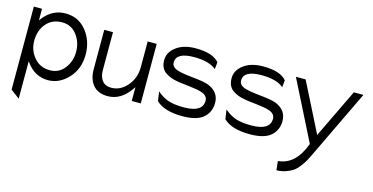

<svg xmlns="http://www.w3.org/2000/svg" viewBox="-69 -787 2552 1315"><g transform="rotate(15 1206.5 -130.0)"><path d="M103 185 40 138V-451H98V-369L107 -381Q170 -462 263 -462Q356 -462 412 -391.5Q468 -321 468 -225Q468 -123 405.5 -56Q343 11 263 11Q171 11 112 -68L103 -80ZM257 -397Q186 -397 144.5 -348.5Q103 -300 103 -225Q103 -159 145.5 -108.5Q188 -58 257 -58Q322 -58 361 -108.5Q400 -159 400 -225Q400 -295 360.5 -346Q321 -397 257 -397Z M686 11Q618 11 582.5 -30.5Q547 -72 547 -143V-422H609V-151Q609 -107 630.5 -79Q652 -51 694 -51Q759 -51 806 -105Q855 -161 855 -240V-422H919V0H855V-98L846 -85Q780 11 686 11Z M1125 -210Q1065 -220 1031 -247Q997 -274 997 -329Q997 -384 1049 -423Q1101 -462 1186 -462Q1308 -462 1353 -408L1348 -358Q1298 -401 1192 -401Q1064 -401 1064 -330Q1064 -297 1106 -283Q1138 -272 1218.5 -264Q1299 -256 1330 -244Q1410 -212 1410 -134Q1410 -70 1364.5 -29.5Q1319 11 1216 11Q1087 11 1029 -45L1019 -112Q1061 -76 1103 -63Q1145 -50 1210 -50Q1343 -50 1343 -132Q1343 -169 1298 -183Q1270 -193 1205 -200Q1140 -207 1125 -210Z M1603 -210Q1543 -220 1509 -247Q1475 -274 1475 -329Q1475 -384 1527 -423Q1579 -462 1664 -462Q1786 -462 1831 -408L1826 -358Q1776 -401 1670 -401Q1542 -401 1542 -330Q1542 -297 1584 -283Q1616 -272 1696.5 -264Q1777 -256 1808 -244Q1888 -212 1888 -134Q1888 -70 1842.5 -29.5Q1797 11 1694 11Q1565 11 1507 -45L1497 -112Q1539 -76 1581 -63Q1623 -50 1688 -50Q1821 -50 1821 -132Q1821 -169 1776 -183Q1748 -193 1683 -200Q1618 -207 1603 -210Z M2109 -32 1898 -451H1967L2142 -104L2309 -451H2377L2148 27Q2132 61 2120.5 81.5Q2109 102 2090 127Q2071 152 2051 166Q2031 180 2001 190.5Q1971 201 1935 202L1928 138Q2051 128 2109 -30Z"/></g></svg>

Font: Charger Pro
Style: Lit
Weight: 300
Designer: Jasper
Foundry: Cannot Into Space Fonts
Version: Version 1.09